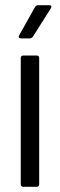

<svg xmlns="http://www.w3.org/2000/svg" viewBox="-20 -720 230 740"><path d="M60 -10V-496Q60 -506 70 -506H121Q131 -506 131 -496V-10Q131 0 121 0H70Q60 0 60 -10ZM54 -584 115 -693Q120 -700 127 -700H170Q176 -700 177.5 -696.5Q179 -693 176 -688L107 -579Q102 -572 95 -572H61Q55 -572 53 -575.5Q51 -579 54 -584Z"/></svg>

Font: Barlow Semi Condensed
Style: Regular
Weight: 400
Width: 4
Designer: Jeremy Tribby
Foundry: Tribby Type
Version: Version 1.408;December 10, 2018;FontCreator 11.5.0.2430 64-b